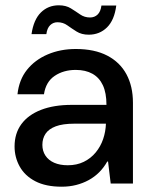

<svg xmlns="http://www.w3.org/2000/svg" viewBox="-20 -693 563 725"><path d="M213 12Q153 12 113.5 -8.5Q74 -29 54.5 -64Q35 -99 35 -140Q35 -189 60.5 -224Q86 -259 134.5 -278Q183 -297 251 -297H382Q382 -342 368.5 -371Q355 -400 329 -414.5Q303 -429 266 -429Q220 -429 186.5 -406.5Q153 -384 146 -337H46Q52 -392 82 -429.5Q112 -467 160 -487.5Q208 -508 266 -508Q337 -508 385 -483Q433 -458 457.5 -412.5Q482 -367 482 -305V0H398L388 -83H385Q372 -60 354.5 -42.5Q337 -25 315 -13Q293 -1 267.5 5.5Q242 12 213 12ZM236 -69Q270 -69 296.5 -82Q323 -95 341.5 -117.5Q360 -140 369.5 -168Q379 -196 380 -226H261Q217 -226 190.5 -216Q164 -206 152 -188Q140 -170 140 -146Q140 -123 151.5 -105.5Q163 -88 184.5 -78.5Q206 -69 236 -69ZM315 -562Q288 -562 269 -574Q250 -586 234 -597.5Q218 -609 197 -609Q181 -609 169.5 -598Q158 -587 155 -564H99Q107 -619 134.5 -646Q162 -673 202 -673Q229 -673 247.5 -661.5Q266 -650 282.5 -638.5Q299 -627 320 -627Q337 -627 348.5 -638Q360 -649 363 -672H419Q412 -617 384 -589.5Q356 -562 315 -562Z"/></svg>

Font: DM Sans 9pt 36pt Medium
Style: Regular
Weight: 500
Version: Version 4.004;gftools[0.9.30]